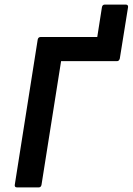

<svg xmlns="http://www.w3.org/2000/svg" viewBox="-20 -816 578 836"><path d="M54.5 0Q42.4 0 44.4 -11.7L144.1 -643.3Q146.1 -655 157.8 -655H403.5L423.8 -784.4Q425.8 -796.1 436.8 -796.1H527.4Q532.8 -796.1 535.6 -793.1Q538.5 -790.1 537.5 -784.4L501.7 -561.4Q500.7 -556.8 497.7 -553.3Q494.7 -549.7 489.4 -549.7H246L160.8 -11.7Q158.8 0 148.4 0Z"/></svg>

Font: Sofia Sans Hairline
Style: Italic
Weight: 1
Italic angle: -9°
Designer: Botio Nikoltchev, Ani Petrova
Foundry: lettersoup
Version: Version 4.102